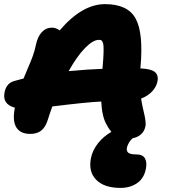

<svg xmlns="http://www.w3.org/2000/svg" viewBox="-29 -666 829 929"><path d="M554.2 243.2Q474.6 243.2 436.3 203.6Q397.9 164.1 411.1 99.1Q418.5 61.5 444.8 27.8Q471.2 -5.9 509.8 -27.8Q494.6 -46.9 486.8 -63Q464.4 -101.1 460.9 -174.8Q388.2 -171.4 224.1 -150.9Q206.1 -100.1 201.2 -83Q190.4 -49.8 170.2 -33.9Q149.9 -18.1 117.2 -18.1Q69.3 -18.1 49.8 -50Q30.3 -82 43 -145Q-19 -161.6 -6.8 -220.2Q2.4 -265.1 43 -274.9Q79.6 -285.2 85 -286.1Q91.8 -303.7 106.4 -337.4Q121.1 -371.1 129.9 -395.5Q138.7 -419.9 144 -445.8Q152.3 -487.3 172.6 -509.8Q192.9 -532.2 222.2 -532.2Q241.2 -532.2 259.8 -519Q368.2 -646 479 -646Q588.9 -646 627.2 -576.4Q665.5 -506.8 650.9 -341.8Q650.9 -340.8 650.4 -338.4Q649.9 -335.9 649.9 -335Q701.2 -333 720 -317.9Q738.8 -302.7 732.9 -272Q727.5 -245.6 707 -223.6Q686.5 -201.7 653.8 -189Q656.7 -168.9 661.9 -145.3Q667 -121.6 669.9 -109.6Q672.9 -97.7 675 -79.3Q677.2 -61 673.8 -51.8Q669.4 -30.8 653.6 -16.4Q637.7 -2 612.8 2.9Q591.3 22 585 48.8Q582 64.9 591.8 73Q601.6 81.1 629.9 81.1Q662.1 81.1 672.6 100.8Q683.1 120.6 676.8 150.9Q668 196.8 634.5 220Q601.1 243.2 554.2 243.2ZM449.2 -473.1Q420.9 -473.1 382.1 -433.3Q343.3 -393.6 303.2 -321.8Q397.5 -330.6 466.8 -333Q466.8 -335 467.3 -339.8Q467.8 -344.7 467.8 -347.2Q471.2 -382.8 471.9 -407Q472.7 -431.2 471.7 -444.3Q470.7 -457.5 466.8 -464.1Q462.9 -470.7 459.5 -471.9Q456.1 -473.1 449.2 -473.1Z"/></svg>

Font: Shantell Sans Irregular
Style: Italic
Weight: 800
Italic angle: -11.31°
Designer: Stephen Nixon, Anya Danilova, Shantell Martin
Foundry: Arrow Type
Version: Version 1.006;[9816181b4]